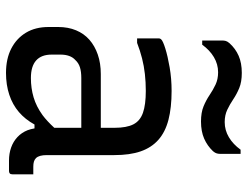

<svg xmlns="http://www.w3.org/2000/svg" viewBox="-113 -703 826 640"><g transform="rotate(90 300.0 -383.0)"><path d="M497 -351V-126Q497 -113 499.5 -104Q502 -95 507 -90Q512 -85 519 -83Q526 -81 536 -81H561V-11Q561 -5 558 -2.5Q555 0 550 0H515Q492 0 472 -7Q452 -14 437 -28Q422 -42 414 -62Q410 -73 408 -85H395Q378 -54 353.5 -33Q329 -12 296 -1Q263 10 223 10Q176 10 142 -7.5Q108 -25 89 -56.5Q70 -88 70 -132V-164Q70 -197 81 -223.5Q92 -250 112.5 -268Q133 -286 162 -296Q191 -306 227 -306H406V-352Q406 -392 394.5 -414.5Q383 -437 356 -446.5Q329 -456 283 -456Q254 -456 227 -453Q200 -450 174.5 -443.5Q149 -437 123 -427H108V-499Q108 -502 109 -504Q110 -506 111 -507Q116 -513 141.5 -521Q167 -529 204.5 -535.5Q242 -542 283 -542Q339 -542 379.5 -531.5Q420 -521 446 -498Q472 -475 484.5 -439Q497 -403 497 -351ZM162 -142Q162 -108 181.5 -90.5Q201 -73 240 -73Q274 -73 304.5 -82Q335 -91 364 -112Q384 -127 406 -151V-241H240Q219 -241 204.5 -236.5Q190 -232 180 -221Q171 -213 166.5 -200.5Q162 -188 162 -172ZM387 -719Q414 -719 437.5 -733Q461 -747 479 -772H493V-706Q493 -699 491.5 -693Q490 -687 484 -680Q466 -661 442 -650.5Q418 -640 385 -640Q355 -640 334.5 -648.5Q314 -657 297 -668.5Q280 -680 262 -688.5Q244 -697 221 -697Q194 -697 170.5 -683Q147 -669 129 -644H115V-710Q115 -717 116.5 -722.5Q118 -728 124 -735Q142 -755 166 -765.5Q190 -776 223 -776Q253 -776 273.5 -767.5Q294 -759 311 -747.5Q328 -736 346 -727.5Q364 -719 387 -719Z"/></g></svg>

Font: Code D OnePiece
Style: Regular
Weight: 400
Version: Version 1.085; ttfautohint (v1.8.4.7-5d5b);Nerd Fonts 3.0.2